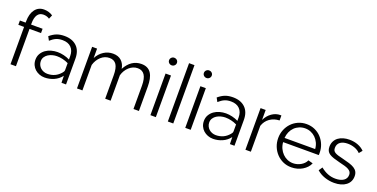

<svg xmlns="http://www.w3.org/2000/svg" viewBox="-22 -1494 4433 2258"><g transform="rotate(20 2195.0 -365.0)"><path d="M100 0V-467H28V-521H100V-535Q100 -631 141 -685.5Q182 -740 253 -740Q284 -740 313 -731Q342 -722 363 -707L342 -658Q328 -669 307.5 -675Q287 -681 266 -681Q218 -681 193 -644Q168 -607 168 -537V-521H312V-467H168V0Z M528 10Q493 10 462 -2Q431 -14 407.5 -35Q384 -56 370.5 -86Q357 -116 357 -152Q357 -195 376.5 -227.5Q396 -260 426.5 -281.5Q457 -303 495.5 -313.5Q534 -324 573 -324Q611 -324 651.5 -314.5Q692 -305 727 -287V-329Q727 -398 688.5 -437Q650 -476 580 -476Q534 -476 500.5 -461.5Q467 -447 430 -414L404 -462Q448 -499 489.5 -514.5Q531 -530 585 -530Q683 -530 739 -476Q795 -422 795 -323V0H738L736 -87Q698 -38 643 -14Q588 10 528 10ZM544 -42Q645 -42 709 -118Q717 -127 722 -136Q727 -145 727 -157V-242Q692 -259 655.5 -267.5Q619 -276 582 -276Q555 -276 526.5 -268.5Q498 -261 475 -246.5Q452 -232 437 -209.5Q422 -187 422 -157Q422 -132 432 -110.5Q442 -89 458.5 -74Q475 -59 497.5 -50.5Q520 -42 544 -42Z M1707 0H1639V-291Q1639 -382 1610 -425Q1581 -468 1524 -468Q1494 -468 1467.5 -457Q1441 -446 1418.5 -426Q1396 -406 1379 -378.5Q1362 -351 1353 -318V0H1285V-291Q1285 -384 1257 -426Q1229 -468 1171 -468Q1112 -468 1066 -427Q1020 -386 1000 -319V0H932V-521H994V-403Q1026 -463 1078 -496.5Q1130 -530 1193 -530Q1259 -530 1298.5 -493Q1338 -456 1347 -396Q1420 -530 1548 -530Q1592 -530 1622.5 -514Q1653 -498 1671.5 -468.5Q1690 -439 1698.5 -397.5Q1707 -356 1707 -305Z M1851 0V-521H1919V0ZM1934 -684Q1934 -664 1919.5 -650Q1905 -636 1885 -636Q1865 -636 1850.5 -649.5Q1836 -663 1836 -683Q1836 -703 1850.5 -717Q1865 -731 1885 -731Q1905 -731 1919.5 -717.5Q1934 -704 1934 -684Z M2069 0V-730H2137V0Z M2287 0V-521H2355V0ZM2370 -684Q2370 -664 2355.5 -650Q2341 -636 2321 -636Q2301 -636 2286.5 -649.5Q2272 -663 2272 -683Q2272 -703 2286.5 -717Q2301 -731 2321 -731Q2341 -731 2355.5 -717.5Q2370 -704 2370 -684Z M2636 10Q2601 10 2570 -2Q2539 -14 2515.5 -35Q2492 -56 2478.5 -86Q2465 -116 2465 -152Q2465 -195 2484.5 -227.5Q2504 -260 2534.5 -281.5Q2565 -303 2603.5 -313.5Q2642 -324 2681 -324Q2719 -324 2759.5 -314.5Q2800 -305 2835 -287V-329Q2835 -398 2796.5 -437Q2758 -476 2688 -476Q2642 -476 2608.5 -461.5Q2575 -447 2538 -414L2512 -462Q2556 -499 2597.5 -514.5Q2639 -530 2693 -530Q2791 -530 2847 -476Q2903 -422 2903 -323V0H2846L2844 -87Q2806 -38 2751 -14Q2696 10 2636 10ZM2652 -42Q2753 -42 2817 -118Q2825 -127 2830 -136Q2835 -145 2835 -157V-242Q2800 -259 2763.5 -267.5Q2727 -276 2690 -276Q2663 -276 2634.5 -268.5Q2606 -261 2583 -246.5Q2560 -232 2545 -209.5Q2530 -187 2530 -157Q2530 -132 2540 -110.5Q2550 -89 2566.5 -74Q2583 -59 2605.5 -50.5Q2628 -42 2652 -42Z M3300 -461Q3231 -459 3180 -423Q3129 -387 3108 -324V0H3040V-521H3104V-396Q3133 -456 3182 -490Q3231 -524 3287 -524Q3295 -524 3300 -523Z M3616 10Q3559 10 3511.5 -11.5Q3464 -33 3429 -70.5Q3394 -108 3374.5 -157Q3355 -206 3355 -262Q3355 -317 3374.5 -365.5Q3394 -414 3428.5 -450.5Q3463 -487 3511 -508.5Q3559 -530 3615 -530Q3672 -530 3719.5 -508.5Q3767 -487 3801 -450Q3835 -413 3854 -365Q3873 -317 3873 -263Q3873 -255 3873 -247Q3873 -239 3872 -236H3426Q3429 -194 3445.5 -158.5Q3462 -123 3488 -97Q3514 -71 3547.5 -56.5Q3581 -42 3619 -42Q3644 -42 3669 -49Q3694 -56 3715 -68Q3736 -80 3753 -97.5Q3770 -115 3779 -136L3838 -120Q3826 -91 3804 -67.5Q3782 -44 3753 -26.5Q3724 -9 3689 0.5Q3654 10 3616 10ZM3808 -288Q3805 -330 3788.5 -364.5Q3772 -399 3746.5 -424Q3721 -449 3687.5 -463Q3654 -477 3616 -477Q3578 -477 3544 -463Q3510 -449 3484.5 -424Q3459 -399 3443.5 -364Q3428 -329 3425 -288Z M4151 10Q4090 10 4032 -10Q3974 -30 3932 -68L3963 -114Q4007 -78 4052.5 -60Q4098 -42 4150 -42Q4213 -42 4250.5 -67.5Q4288 -93 4288 -140Q4288 -162 4278 -176.5Q4268 -191 4248.5 -202Q4229 -213 4199.5 -221.5Q4170 -230 4131 -239Q4086 -250 4053 -261Q4020 -272 3998.5 -286Q3977 -300 3966.5 -320.5Q3956 -341 3956 -372Q3956 -411 3971.5 -441Q3987 -471 4013.5 -490.5Q4040 -510 4075.5 -520Q4111 -530 4151 -530Q4211 -530 4260 -510.5Q4309 -491 4339 -459L4306 -419Q4277 -449 4235.5 -464Q4194 -479 4149 -479Q4122 -479 4099 -473.5Q4076 -468 4058.5 -456Q4041 -444 4031 -425.5Q4021 -407 4021 -382Q4021 -361 4028 -348Q4035 -335 4051 -325.5Q4067 -316 4091.5 -308.5Q4116 -301 4151 -293Q4201 -281 4239 -269Q4277 -257 4302.5 -241Q4328 -225 4341 -202Q4354 -179 4354 -146Q4354 -74 4299 -32Q4244 10 4151 10Z"/></g></svg>

Font: IngvarSans
Style: Regular
Weight: 400
Version: Version 1.000